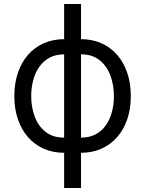

<svg xmlns="http://www.w3.org/2000/svg" viewBox="-20 -747 720 953"><path d="M298.3 186.1V-727.3H382.1V186.1ZM298.3 11.4Q242.9 11.4 197.4 -8.7Q152 -28.8 119.3 -65.9Q86.6 -103 68.9 -154.8Q51.1 -206.7 51.1 -269.9Q51.1 -333.8 68.9 -385.8Q86.6 -437.9 119.3 -475.1Q152 -512.4 197.4 -532.5Q242.9 -552.6 298.3 -552.6H323.9V11.4ZM298.3 -63.9H312.5V-477.3H298.3Q256.4 -477.3 225.5 -460.4Q194.6 -443.5 174.5 -414.6Q154.5 -385.7 144.7 -348.4Q134.9 -311.1 134.9 -269.9Q134.9 -215.2 152.3 -168.3Q169.7 -121.4 206 -92.7Q242.2 -63.9 298.3 -63.9ZM382.1 11.4H356.5V-552.6H382.1Q437.5 -552.6 483 -532.5Q528.4 -512.4 561.1 -475.1Q593.8 -437.9 611.5 -385.8Q629.3 -333.8 629.3 -269.9Q629.3 -206.7 611.5 -154.8Q593.8 -103 561.1 -65.9Q528.4 -28.8 483 -8.7Q437.5 11.4 382.1 11.4ZM382.1 -63.9Q424.4 -63.9 455.1 -80.4Q485.8 -96.9 505.9 -125.9Q525.9 -154.8 535.7 -191.9Q545.5 -229 545.5 -269.9Q545.5 -324.6 528.1 -371.8Q510.7 -419 474.4 -448.2Q438.2 -477.3 382.1 -477.3H367.9V-63.9Z"/></svg>

Font: InterMG
Style: Regular
Weight: 400
Designer: Rasmus Andersson
Foundry: rsms
Version: Version 3.019;December 26, 2023;FontCreator 15.0.0.2955 64-b